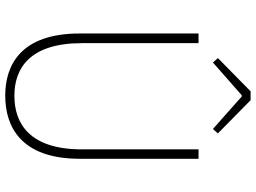

<svg xmlns="http://www.w3.org/2000/svg" viewBox="-142 -823 978 734"><g transform="rotate(90 347.0 -456.0)"><path d="M346 13C464 13 587 -47 587 -272V-726H551V-280C551 -81 453 -22 346 -22C241 -22 145 -81 145 -280V-726H108V-272C108 -47 228 13 346 13ZM219 -781 344 -891H349L473 -781L490 -800L363 -925H329L202 -800Z"/></g></svg>

Font: Harano Aji Gothic ExtraLight
Style: Regular
Weight: 250
Foundry: Masamichi Hosoda
Version: HaranoAjiGothic-ExtraLight version 20230610;ttx 4.39.4